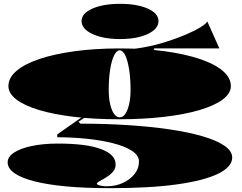

<svg xmlns="http://www.w3.org/2000/svg" viewBox="-20 -768 1263 1003"><path d="M553 215Q427 215 328.5 206Q230 197 161 179.5Q92 162 56 137Q20 112 20 80Q20 51 53.5 29Q87 7 146.5 -5.5Q206 -18 283 -18Q430 -18 507 10.5Q584 39 584 91Q584 110 574 124Q564 138 549.5 148.5Q535 159 520.5 167Q506 175 496 181Q486 187 486 192Q486 195 493 198Q500 201 512 203Q524 205 539 205Q584 205 622 187.5Q660 170 683 141Q706 112 706 76Q706 43 668 19Q630 -5 567.5 -20.5Q505 -36 429.5 -43.5Q354 -51 279 -51V-66L415 -161L424 -155L390 -132L400 -122Q528 -122 645.5 -114.5Q763 -107 863 -92.5Q963 -78 1037 -56.5Q1111 -35 1152 -7Q1193 21 1193 55Q1193 103 1120.5 139Q1048 175 906 195Q764 215 553 215ZM600 -145Q473 -145 367.5 -157.5Q262 -170 185 -193Q108 -216 66 -248Q24 -280 24 -318Q24 -362 66.5 -398Q109 -434 186.5 -460Q264 -486 370.5 -500.5Q477 -515 605 -515Q733 -515 839.5 -500.5Q946 -486 1023.5 -460Q1101 -434 1143.5 -398Q1186 -362 1186 -318Q1186 -280 1143 -248Q1100 -216 1022 -193Q944 -170 836.5 -157.5Q729 -145 600 -145ZM605 -155Q622 -155 634.5 -173Q647 -191 654.5 -223.5Q662 -256 662 -298Q662 -359 654.5 -405.5Q647 -452 634.5 -478.5Q622 -505 605 -505Q589 -505 576 -478.5Q563 -452 555.5 -405.5Q548 -359 548 -298Q548 -256 555.5 -223.5Q563 -191 576 -173Q589 -155 605 -155ZM785 -495 608 -509Q666 -509 727.5 -520Q789 -531 846 -549Q903 -567 950 -587Q997 -607 1027 -625.5Q1057 -644 1063 -656L1126 -515H785ZM607 -748Q696 -748 752 -723Q808 -698 808 -658Q808 -617 752 -590.5Q696 -564 607 -564Q519 -564 462.5 -590.5Q406 -617 406 -658Q406 -698 462.5 -723Q519 -748 607 -748Z"/></svg>

Font: Kalnia Expanded
Style: Bold
Weight: 700
Width: 7
Designer: Frida Medrano
Foundry: Frida Medrano
Version: Version 1.105